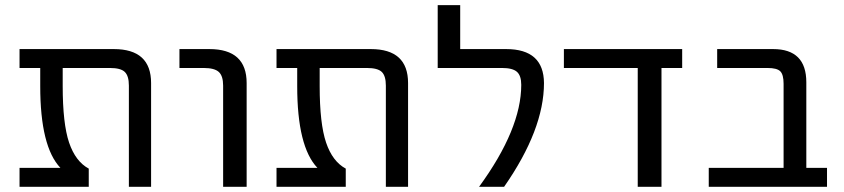

<svg xmlns="http://www.w3.org/2000/svg" viewBox="-20 -712 3225 734"><path d="M557.6 2H472.7V-384.8Q472.7 -421.9 457 -437Q441.4 -452.1 400.4 -452.1H219.7V-382.8Q219.7 -239.3 244.1 -167Q268.6 -94.7 319.3 -67.4V2H54.7V-70.3H210.9Q133.8 -151.4 133.8 -382.8V-452.1H54.7V-524.4H415Q557.6 -524.4 557.6 -394.5Z M666 -452.1V-524.4H780.3Q922.9 -524.4 922.9 -394.5V2H833V-384.8Q833 -421.9 816.4 -437Q799.8 -452.1 758.8 -452.1Z M1540 2H1455.1V-384.8Q1455.1 -421.9 1439.5 -437Q1423.8 -452.1 1382.8 -452.1H1202.1V-382.8Q1202.1 -239.3 1226.6 -167Q1251 -94.7 1301.8 -67.4V2H1037.1V-70.3H1193.4Q1116.2 -151.4 1116.2 -382.8V-452.1H1037.1V-524.4H1397.5Q1540 -524.4 1540 -394.5Z M1915 -524.4Q2058.6 -524.4 2059.6 -394.5Q2059.6 -216.8 1907.2 2H1811.5Q1972.7 -218.8 1972.7 -387.7Q1972.7 -422.9 1956.1 -437.5Q1939.5 -452.1 1899.4 -452.1H1653.3V-692.4H1739.3V-524.4Z M2508.8 2H2418V-452.1H2135.7V-524.4H2587.9V-452.1H2508.8Z M2975.6 -391.6Q2975.6 -426.8 2962.9 -439.5Q2950.2 -452.1 2914.1 -452.1H2721.7V-524.4H2935.5Q3062.5 -524.4 3062.5 -397.5V-70.3H3141.6V2H2689.5V-70.3H2975.6Z"/></svg>

Font: Gen Shin Gothic Regular
Style: Regular
Weight: 400
Designer: [Source Han Sans]
Ryoko NISHIZUKA  (kana & ideographs); Paul D. Hunt (Latin, Greek & Cyrillic); Wenlong ZHANG  (bopomofo
Version: Version 1.002.20150607